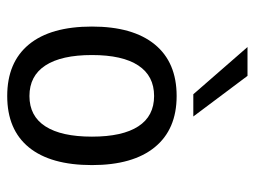

<svg xmlns="http://www.w3.org/2000/svg" viewBox="-108 -596 716 540"><g transform="rotate(90 250.0 -326.0)"><path d="M250 -401.4Q193.4 -401.4 164.1 -356.9Q134.8 -312.5 134.8 -226.6Q134.8 -140.6 164.1 -95.7Q193.4 -50.8 250 -50.8Q306.6 -50.8 335.4 -95.7Q364.3 -140.6 364.3 -226.6Q364.3 -312.5 335.4 -356.9Q306.6 -401.4 250 -401.4ZM250 -464.8Q343.8 -464.8 394 -403.3Q444.3 -341.8 444.3 -226.6Q444.3 -110.4 394.5 -49.3Q344.7 11.7 250 11.7Q155.3 11.7 105 -49.3Q54.7 -110.4 54.7 -226.6Q54.7 -341.8 105 -403.3Q155.3 -464.8 250 -464.8ZM193.4 -664.1 307.6 -511.7H245.1L112.3 -664.1Z"/></g></svg>

Font: BabelStone Irk Bitig
Style: Regular
Weight: 400
Designer: Andrew West
Foundry: BabelStone
Version: Version 1.03 June 7, 2023